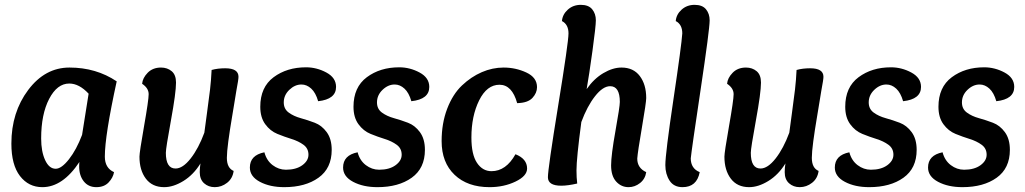

<svg xmlns="http://www.w3.org/2000/svg" viewBox="-20 -763 4233 793"><path d="M308 -94Q239 10 155 10Q98 10 62.5 -36Q27 -82 27 -170Q27 -299 96.5 -391.5Q166 -484 267 -484Q377 -484 462 -427Q413 -203 413 -116Q413 -69 451 -52Q447 -29 428.5 -9.5Q410 10 378 10Q345 10 326 -14Q307 -38 307 -75Q307 -88 308 -94ZM319 -206 346 -376Q307 -418 266 -418Q216 -418 183 -354.5Q150 -291 150 -191Q150 -137 166.5 -101.5Q183 -66 210 -66Q234 -66 265 -105.5Q296 -145 319 -206Z M707 -422Q707 -380 686 -265.5Q665 -151 665 -132Q665 -67 705 -67Q735 -67 767.5 -108.5Q800 -150 824 -215Q827 -240 835 -297Q843 -354 847.5 -393Q852 -432 854 -474Q879 -481 910 -481Q965 -481 965 -446Q965 -440 963 -427Q961 -414 956 -387Q951 -360 948 -338Q948 -336 938.5 -280.5Q929 -225 923 -179.5Q917 -134 917 -111Q917 -69 945 -57Q941 -26 918 -8Q895 10 867 10Q841 10 823 -6Q805 -22 805 -52Q805 -70 808 -88Q779 -41 737.5 -15.5Q696 10 658 10Q609 10 582.5 -25Q556 -60 556 -116Q556 -134 575 -242Q594 -350 594 -374Q594 -399 567 -417Q569 -441 590 -462.5Q611 -484 645 -484Q671 -484 689 -469Q707 -454 707 -422Z M1294 -345Q1284 -380 1265.5 -397Q1247 -414 1225 -414Q1198 -414 1175 -392Q1152 -370 1152 -340Q1152 -313 1172.5 -298Q1193 -283 1222 -275Q1251 -267 1280 -256Q1309 -245 1329.5 -217Q1350 -189 1350 -144Q1350 -68 1295.5 -29Q1241 10 1154 10Q1095 10 1053.5 -12Q1012 -34 1012 -71Q1012 -122 1072 -134Q1081 -100 1106 -81Q1131 -62 1161 -62Q1203 -62 1228.5 -80.5Q1254 -99 1254 -124Q1254 -150 1233.5 -165Q1213 -180 1184 -189Q1155 -198 1125.5 -210Q1096 -222 1075.5 -250Q1055 -278 1055 -322Q1055 -403 1110 -444Q1165 -485 1244 -485Q1288 -485 1328 -463.5Q1368 -442 1368 -404Q1368 -353 1294 -345Z M1679 -345Q1669 -380 1650.5 -397Q1632 -414 1610 -414Q1583 -414 1560 -392Q1537 -370 1537 -340Q1537 -313 1557.5 -298Q1578 -283 1607 -275Q1636 -267 1665 -256Q1694 -245 1714.5 -217Q1735 -189 1735 -144Q1735 -68 1680.5 -29Q1626 10 1539 10Q1480 10 1438.5 -12Q1397 -34 1397 -71Q1397 -122 1457 -134Q1466 -100 1491 -81Q1516 -62 1546 -62Q1588 -62 1613.5 -80.5Q1639 -99 1639 -124Q1639 -150 1618.5 -165Q1598 -180 1569 -189Q1540 -198 1510.5 -210Q1481 -222 1460.5 -250Q1440 -278 1440 -322Q1440 -403 1495 -444Q1550 -485 1629 -485Q1673 -485 1713 -463.5Q1753 -442 1753 -404Q1753 -353 1679 -345Z M2116 -337Q2095 -413 2043 -413Q1991 -413 1959 -348.5Q1927 -284 1927 -195Q1927 -125 1950 -90.5Q1973 -56 2010 -56Q2070 -56 2109 -126Q2157 -107 2157 -67Q2157 -36 2109 -13Q2061 10 2002 10Q1911 10 1857.5 -41Q1804 -92 1804 -180Q1804 -254 1827 -314Q1850 -374 1888 -410Q1926 -446 1970 -465Q2014 -484 2060 -484Q2110 -484 2154 -463.5Q2198 -443 2198 -403Q2198 -379 2179 -358.5Q2160 -338 2116 -337Z M2381 -259Q2361 -109 2361 -59Q2361 -30 2364 -5Q2325 4 2298 4Q2243 4 2243 -31Q2243 -66 2285.5 -327.5Q2328 -589 2328 -625Q2328 -662 2301 -676Q2303 -703 2325 -723Q2347 -743 2379 -743Q2411 -743 2426 -724.5Q2441 -706 2441 -679Q2441 -655 2427 -553Q2413 -451 2403 -395Q2433 -438 2472 -461Q2511 -484 2547 -484Q2596 -484 2622.5 -449Q2649 -414 2649 -358Q2649 -340 2631.5 -238Q2614 -136 2612 -108Q2612 -69 2649 -52Q2645 -24 2623.5 -7Q2602 10 2576 10Q2546 10 2525 -13Q2504 -36 2504 -80Q2504 -122 2522 -222.5Q2540 -323 2540 -342Q2540 -407 2500 -407Q2470 -407 2437.5 -365.5Q2405 -324 2381 -259Z M2911 -679Q2911 -642 2873.5 -391.5Q2836 -141 2833 -109Q2833 -67 2870 -52Q2858 10 2799 10Q2763 10 2745.5 -17Q2728 -44 2728 -81Q2728 -128 2761.5 -353Q2795 -578 2798 -625Q2798 -662 2771 -676Q2773 -703 2795 -723Q2817 -743 2849 -743Q2881 -743 2896 -724.5Q2911 -706 2911 -679Z M3123 -422Q3123 -380 3102 -265.5Q3081 -151 3081 -132Q3081 -67 3121 -67Q3151 -67 3183.5 -108.5Q3216 -150 3240 -215Q3243 -240 3251 -297Q3259 -354 3263.5 -393Q3268 -432 3270 -474Q3295 -481 3326 -481Q3381 -481 3381 -446Q3381 -440 3379 -427Q3377 -414 3372 -387Q3367 -360 3364 -338Q3364 -336 3354.5 -280.5Q3345 -225 3339 -179.5Q3333 -134 3333 -111Q3333 -69 3361 -57Q3357 -26 3334 -8Q3311 10 3283 10Q3257 10 3239 -6Q3221 -22 3221 -52Q3221 -70 3224 -88Q3195 -41 3153.5 -15.5Q3112 10 3074 10Q3025 10 2998.5 -25Q2972 -60 2972 -116Q2972 -134 2991 -242Q3010 -350 3010 -374Q3010 -399 2983 -417Q2985 -441 3006 -462.5Q3027 -484 3061 -484Q3087 -484 3105 -469Q3123 -454 3123 -422Z M3710 -345Q3700 -380 3681.5 -397Q3663 -414 3641 -414Q3614 -414 3591 -392Q3568 -370 3568 -340Q3568 -313 3588.5 -298Q3609 -283 3638 -275Q3667 -267 3696 -256Q3725 -245 3745.5 -217Q3766 -189 3766 -144Q3766 -68 3711.5 -29Q3657 10 3570 10Q3511 10 3469.5 -12Q3428 -34 3428 -71Q3428 -122 3488 -134Q3497 -100 3522 -81Q3547 -62 3577 -62Q3619 -62 3644.5 -80.5Q3670 -99 3670 -124Q3670 -150 3649.5 -165Q3629 -180 3600 -189Q3571 -198 3541.5 -210Q3512 -222 3491.5 -250Q3471 -278 3471 -322Q3471 -403 3526 -444Q3581 -485 3660 -485Q3704 -485 3744 -463.5Q3784 -442 3784 -404Q3784 -353 3710 -345Z M4095 -345Q4085 -380 4066.5 -397Q4048 -414 4026 -414Q3999 -414 3976 -392Q3953 -370 3953 -340Q3953 -313 3973.5 -298Q3994 -283 4023 -275Q4052 -267 4081 -256Q4110 -245 4130.5 -217Q4151 -189 4151 -144Q4151 -68 4096.5 -29Q4042 10 3955 10Q3896 10 3854.5 -12Q3813 -34 3813 -71Q3813 -122 3873 -134Q3882 -100 3907 -81Q3932 -62 3962 -62Q4004 -62 4029.5 -80.5Q4055 -99 4055 -124Q4055 -150 4034.5 -165Q4014 -180 3985 -189Q3956 -198 3926.5 -210Q3897 -222 3876.5 -250Q3856 -278 3856 -322Q3856 -403 3911 -444Q3966 -485 4045 -485Q4089 -485 4129 -463.5Q4169 -442 4169 -404Q4169 -353 4095 -345Z"/></svg>

Font: Overlock
Style: Bold Italic
Weight: 700
Designer: Dario Muhafara
Foundry: Dario Manuel Muhafara
Version: Version 1.002